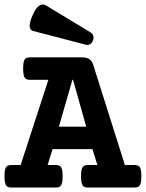

<svg xmlns="http://www.w3.org/2000/svg" viewBox="-25 -835 649 855"><path d="M190.4 -479.5H108.9Q100.6 -479.5 94.7 -481.4Q88.9 -483.4 85.2 -489Q81.5 -494.6 79.8 -504.4Q78.1 -514.2 78.1 -529.8Q78.1 -545.4 79.8 -555.2Q81.5 -564.9 85.2 -570.3Q88.9 -575.7 94.7 -577.6Q100.6 -579.6 108.9 -579.6H340.3Q359.9 -579.6 372.1 -572.3Q384.3 -564.9 389.6 -547.9L531.2 -100.1H573.7Q582 -100.1 587.9 -98.1Q593.8 -96.2 597.4 -90.8Q601.1 -85.4 602.8 -75.7Q604.5 -65.9 604.5 -50.3Q604.5 -34.7 602.8 -24.9Q601.1 -15.1 597.4 -9.5Q593.8 -3.9 587.9 -2Q582 0 573.7 0H366.7Q358.4 0 352.5 -2Q346.7 -3.9 343 -9.5Q339.4 -15.1 337.6 -24.9Q335.9 -34.7 335.9 -50.3Q335.9 -65.9 337.6 -75.7Q339.4 -85.4 343 -90.8Q346.7 -96.2 352.5 -98.1Q358.4 -100.1 366.7 -100.1H408.7L386.7 -170.9H209L187 -100.1H223.1Q231.4 -100.1 237.3 -98.1Q243.2 -96.2 246.8 -90.8Q250.5 -85.4 252.2 -75.7Q253.9 -65.9 253.9 -50.3Q253.9 -34.7 252.2 -24.9Q250.5 -15.1 246.8 -9.5Q243.2 -3.9 237.3 -2Q231.4 0 223.1 0H25.9Q17.6 0 11.7 -2Q5.9 -3.9 2.2 -9.5Q-1.5 -15.1 -3.2 -24.9Q-4.9 -34.7 -4.9 -50.3Q-4.9 -65.9 -3.2 -75.7Q-1.5 -85.4 2.2 -90.8Q5.9 -96.2 11.7 -98.1Q17.6 -100.1 25.9 -100.1H66.9ZM358.9 -271 300.3 -479.5H297.4L237.3 -271ZM377.9 -690.9Q387.7 -685.1 390.4 -675.5Q393.1 -666 389.2 -655.3Q385.3 -644 376.5 -638.4Q367.7 -632.8 356 -636.2L121.6 -697.3Q108.9 -700.7 107.2 -717Q105.5 -733.4 120.1 -767.1Q134.8 -800.3 149.9 -809.8Q165 -819.3 178.7 -811.5Z"/></svg>

Font: Courier Prime
Style: Bold
Weight: 700
Monospace: yes
Designer: Alan Dague-Greene
Foundry: Quote-Unquote Apps
Version: Version 1.202